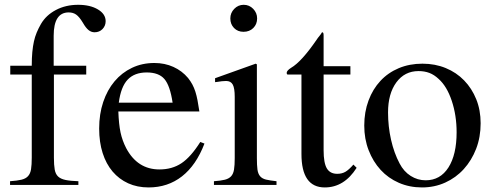

<svg xmlns="http://www.w3.org/2000/svg" viewBox="-20 -782 2086 812"><path d="M344.7 -466.8H208V-115.2Q208 -84 211.4 -64.9Q214.8 -45.9 225.6 -35.6Q236.3 -25.4 256.8 -21Q277.3 -16.6 311.5 -15.6V0H22.5V-15.6Q52.7 -17.6 70.8 -22Q88.9 -26.4 98.6 -37.1Q108.4 -47.9 111.3 -66.4Q114.3 -85 114.3 -115.2V-466.8H23.4V-503.9H114.3Q114.3 -537.1 116.7 -562Q119.1 -586.9 123.5 -606.9Q127.9 -627 135.3 -644.5Q142.6 -662.1 153.3 -680.7Q174.8 -717.8 216.3 -739.7Q257.8 -761.7 310.5 -761.7Q361.3 -761.7 394 -742.2Q426.8 -722.7 426.8 -692.4Q426.8 -672.9 413.6 -659.2Q400.4 -645.5 379.9 -645.5Q366.2 -645.5 354.5 -654.8Q342.8 -664.1 330.1 -686.5Q315.4 -710.9 302.2 -720.2Q289.1 -729.5 270.5 -729.5Q207 -729.5 207 -630.9V-503.9H344.7Z M844.7 -174.8Q809.6 -83 749.5 -36.1Q689.5 10.7 608.4 10.7Q560.5 10.7 522 -6.8Q483.4 -24.4 456.1 -56.6Q428.7 -88.9 414.1 -134.8Q399.4 -180.7 399.4 -238.3Q399.4 -299.8 416.5 -350.6Q433.6 -401.4 464.4 -438Q495.1 -474.6 538.1 -495.1Q581.1 -515.6 632.8 -515.6Q676.8 -515.6 713.4 -499Q750 -482.4 775.4 -452.1Q786.1 -438.5 793.5 -424.8Q800.8 -411.1 806.2 -394.5Q811.5 -377.9 815.4 -357.4Q819.3 -336.9 823.2 -310.5H480.5Q482.4 -256.8 489.7 -222.2Q497.1 -187.5 513.7 -155.3Q561.5 -65.4 654.3 -65.4Q708 -65.4 747.6 -91.8Q787.1 -118.2 827.1 -181.6ZM710 -347.7Q699.2 -419.9 675.3 -447.8Q651.4 -475.6 600.6 -475.6Q548.8 -475.6 520 -445.3Q491.2 -415 482.4 -347.7Z M1066.4 -509.8V-113.3Q1066.4 -83 1068.8 -64.9Q1071.3 -46.9 1080.1 -36.6Q1088.9 -26.4 1105 -22.5Q1121.1 -18.6 1149.4 -15.6V0H884.8V-15.6Q914.1 -17.6 931.2 -22Q948.2 -26.4 957.5 -36.6Q966.8 -46.9 969.7 -64.9Q972.7 -83 972.7 -113.3V-372.1Q972.7 -409.2 964.4 -424.3Q956.1 -439.5 936.5 -439.5Q928.7 -439.5 918.5 -438.5Q908.2 -437.5 897.5 -435.5L889.6 -434.6V-451.2L1061.5 -512.7ZM1010.7 -761.7Q1034.2 -761.7 1050.8 -744.6Q1067.4 -727.5 1067.4 -704.1Q1067.4 -679.7 1051.3 -663.6Q1035.2 -647.5 1009.8 -647.5Q985.4 -647.5 969.7 -663.6Q954.1 -679.7 954.1 -704.1Q954.1 -727.5 970.7 -744.6Q987.3 -761.7 1010.7 -761.7Z M1461.9 -466.8H1348.6V-146.5Q1348.6 -92.8 1362.3 -69.8Q1376 -46.9 1406.2 -46.9Q1425.8 -46.9 1440.4 -55.2Q1455.1 -63.5 1474.6 -85.9L1488.3 -72.3Q1435.5 10.7 1353.5 10.7Q1254.9 10.7 1254.9 -130.9V-466.8H1196.3Q1192.4 -467.8 1192.4 -473.6Q1192.4 -483.4 1210.9 -495.1Q1254.9 -520.5 1319.3 -614.3Q1324.2 -622.1 1330.6 -629.4Q1336.9 -636.7 1341.8 -645.5Q1345.7 -645.5 1347.2 -642.6Q1348.6 -639.6 1348.6 -630.9V-502H1461.9Z M1766.6 -512.7Q1820.3 -512.7 1865.2 -494.1Q1910.2 -475.6 1942.9 -441.9Q1975.6 -408.2 1994.1 -362.3Q2012.7 -316.4 2012.7 -260.7Q2012.7 -202.1 1993.7 -152.8Q1974.6 -103.5 1941.4 -66.9Q1908.2 -30.3 1862.8 -9.8Q1817.4 10.7 1764.6 10.7Q1711.9 10.7 1667 -8.8Q1622.1 -28.3 1589.8 -63.5Q1557.6 -98.6 1539.1 -146.5Q1520.5 -194.3 1520.5 -251Q1520.5 -308.6 1538.6 -356.9Q1556.6 -405.3 1588.9 -439.9Q1621.1 -474.6 1666.5 -493.7Q1711.9 -512.7 1766.6 -512.7ZM1750 -481.4Q1691.4 -481.4 1656.2 -433.6Q1621.1 -385.7 1621.1 -306.6Q1621.1 -247.1 1633.8 -190.9Q1646.5 -134.8 1669.9 -90.8Q1687.5 -56.6 1716.8 -38.1Q1746.1 -19.5 1780.3 -19.5Q1841.8 -19.5 1876.5 -73.7Q1911.1 -127.9 1911.1 -222.7Q1911.1 -293.9 1890.6 -355.5Q1870.1 -417 1835 -448.2Q1816.4 -465.8 1795.9 -473.6Q1775.4 -481.4 1750 -481.4Z"/></svg>

Font: Jomolhari
Style: Regular
Weight: 400
Designer: Christopher J. Fynn
Foundry: Christopher  J.  Fynn (Karma Drubgy¸ Tenzin).
Version: Version 1.000